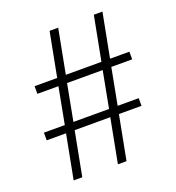

<svg xmlns="http://www.w3.org/2000/svg" viewBox="-132 -836 865 942"><g transform="rotate(-20 300.0 -365.0)"><path d="M92 0H137L181 -230H367L323 0H368L412 -230H530V-270H420L456 -460H565V-500H464L508 -730H463L419 -500H233L277 -730H232L188 -500H70V-460H180L144 -270H35V-230H136ZM189 -270 225 -460H411L375 -270Z"/></g></svg>

Font: JetBrains Mono Thin
Style: Regular
Weight: 100
Monospace: yes
Designer: Philipp Nurullin, Konstantin Bulenkov
Foundry: JetBrains
Version: Version 2.305